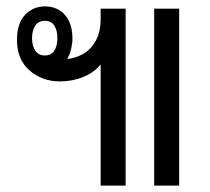

<svg xmlns="http://www.w3.org/2000/svg" viewBox="-20 -579 654 599"><path d="M294 0V-378Q274 -353 240 -339Q206 -325 167 -325Q112 -325 72.5 -359Q33 -393 33 -454Q33 -506 58 -532.5Q83 -559 120 -559Q159 -559 182.5 -532.5Q206 -506 206 -459Q206 -444 202 -427Q198 -410 190 -395Q214 -397 238 -410Q262 -423 278 -450.5Q294 -478 294 -521V-552H372V0ZM461 0V-552H539V0ZM120 -406Q140 -406 149.5 -421Q159 -436 159 -460Q159 -484 149.5 -499Q140 -514 120 -514Q100 -514 90 -499Q80 -484 80 -460Q80 -436 90 -421Q100 -406 120 -406Z"/></svg>

Font: Noto Sans Thai Looped Condensed
Style: Regular
Weight: 400
Width: 3
Designer: Sasikarn Vongin, Ben Mitchell
Foundry: The Fontpad Ltd
Version: Version 1.001; ttfautohint (v1.8.4.7-5d5b)